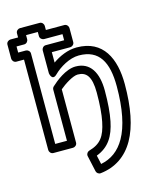

<svg xmlns="http://www.w3.org/2000/svg" viewBox="-153 -845 935 1154"><g transform="rotate(-15 315.0 -268.0)"><path d="M347 -443C285.3 -443 218.8 -388.2 190 -361.3C184.8 -356.5 182 -349.1 182 -343V-25H109V-588C109 -603.1 94.7 -613 84 -613H36V-651H84C99.1 -651 109 -665.3 109 -676V-702H182V-676C182 -660.9 196.3 -651 207 -651H322V-613H207C191.9 -613 182 -598.7 182 -588V-445C182 -445 189.6 -392.3 224.7 -427.3C260.5 -463.2 324.6 -502 383 -502C509.4 -502 556 -414 556 -264C556 -124.3 534.5 -19.5 494.7 50.7C458.9 114 409.1 150 344.4 162.8L332.3 107.7C411.8 77.5 447.2 17.3 465 -70C475.2 -119.8 480 -182.2 480 -258C480 -368.9 438.3 -443 347 -443ZM347 -393C399.7 -393 430 -360.5 430 -258C430 -184.4 425.2 -124.8 416 -80C398.3 6.6 370 46 296.2 66.9C284.9 70.1 275.6 83 278.6 96.4L300.6 196.4C303.1 207.7 314.7 217.3 327.7 215.8C420 205.7 491.7 157.5 538.3 75.3C584.5 -6.5 606 -119.7 606 -264C606 -422.4 548.1 -552 383 -552C326.4 -552 273.2 -527.3 232 -498.3V-563H347C357.7 -563 372 -572.9 372 -588V-676C372 -686.7 362.1 -701 347 -701H232V-727C232 -737.7 222.1 -752 207 -752H84C73.3 -752 59 -742.1 59 -727V-701H11C0.3 -701 -14 -691.1 -14 -676V-588C-14 -577.3 -4.1 -563 11 -563H59V0C59 10.7 68.9 25 84 25H207C217.7 25 232 15.1 232 0V-331.8C261.4 -357.2 316.9 -393 347 -393Z"/></g></svg>

Font: Fog Sans
Style: Outline
Weight: 700
Foundry: Intel Corporation
Version: Version 1.00